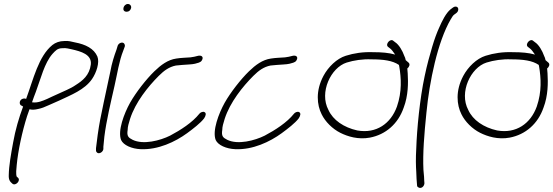

<svg xmlns="http://www.w3.org/2000/svg" viewBox="-20 -729 2778 964"><path d="M84 -201 96 -194C75 -138 57 -76 46 -14C35 46 25 101 24 150C23 174 30 183 42 193C58 207 86 177 70 163L64 158C59 145 62 119 64 99C71 26 91 -67 116 -146L128 -180H130C142 -177 156 -178 172 -182C188 -185 206 -192 225 -201C242 -209 260 -216 277 -224C336 -252 405 -278 442 -332C464 -364 481 -415 469 -445C452 -485 410 -506 357 -516C339 -520 324 -525 302 -523C279 -523 258 -515 243 -503C173 -446 148 -332 111 -232C107 -235 102 -235 97 -234C78 -230 75 -209 84 -201ZM141 -216C147 -233 153 -251 160 -268C185 -335 203 -412 243 -458C259 -475 268 -487 294 -487C313 -489 326 -484 342 -481C385 -471 442 -456 436 -405C429 -351 395 -324 360 -302C333 -283 299 -271 268 -256C251 -248 234 -241 216 -232C193 -222 169 -212 144 -215C143 -215 142 -215 141 -216Z M616 -670C627 -670 635 -677 638 -688C641 -699 633 -709 622 -709C599 -709 588 -670 616 -670ZM534 -370C523 -320 512 -269 501 -216L483 -128C475 -88 465 -15 462 15V26C462 31 464 34 467 37C478 47 499 33 499 18V8C500 1 501 -16 504 -43C514 -123 536 -214 555 -298C569 -359 578 -423 599 -475L606 -494C608 -499 607 -504 605 -508C598 -521 577 -515 571 -500L565 -480C553 -448 541 -410 534 -370Z M588 -26C600 0 641 18 686 20C774 24 860 -17 919 -60C949 -82 987 -111 1005 -135C1013 -147 1017 -161 1007 -166C999 -171 985 -164 981 -158C946 -114 887 -76 834 -48C784 -23 699 -1 646 -27C624 -38 616 -46 621 -77C621 -92 626 -110 633 -132C660 -216 724 -295 777 -348C804 -375 829 -393 863 -400C874 -401 886 -402 895 -403C914 -405 943 -405 959 -409C971 -413 986 -414 993 -425C1005 -444 991 -454 971 -448C958 -445 954 -443 936 -441C911 -439 890 -439 865 -435C823 -429 788 -403 755 -371C714 -331 663 -266 633 -213C603 -159 570 -72 588 -26Z M1063 -26C1075 0 1116 18 1161 20C1249 24 1335 -17 1394 -60C1424 -82 1462 -111 1480 -135C1488 -147 1492 -161 1482 -166C1474 -171 1460 -164 1456 -158C1421 -114 1362 -76 1309 -48C1259 -23 1174 -1 1121 -27C1099 -38 1091 -46 1096 -77C1096 -92 1101 -110 1108 -132C1135 -216 1199 -295 1252 -348C1279 -375 1304 -393 1338 -400C1349 -401 1361 -402 1370 -403C1389 -405 1418 -405 1434 -409C1446 -413 1461 -414 1468 -425C1480 -444 1466 -454 1446 -448C1433 -445 1429 -443 1411 -441C1386 -439 1365 -439 1340 -435C1298 -429 1263 -403 1230 -371C1189 -331 1138 -266 1108 -213C1078 -159 1045 -72 1063 -26Z M1604 -348C1564 -273 1571 -202 1595 -155C1613 -118 1649 -82 1689 -62C1725 -44 1778 -27 1837 -38C1916 -53 1979 -107 2007 -189C2030 -249 2030 -314 2027 -361L2025 -385C2035 -393 2040 -406 2032 -414L2017 -427C2016 -435 2013 -442 2010 -448C2001 -474 1983 -505 1964 -517L1955 -524C1940 -538 1913 -507 1928 -494L1937 -487C1945 -482 1956 -467 1964 -455C1933 -464 1896 -467 1854 -467C1803 -469 1757 -462 1716 -449C1671 -435 1628 -393 1604 -348ZM1721 -415C1756 -426 1801 -433 1845 -431C1905 -431 1951 -425 1983 -403L1985 -393C1994 -339 1999 -269 1973 -194C1942 -108 1869 -57 1774 -74C1706 -89 1652 -126 1629 -177C1582 -265 1641 -390 1721 -415Z M2112 -346C2088 -235 2073 -79 2070 16C2067 66 2068 105 2070 134C2071 163 2072 181 2073 189L2074 202C2074 207 2077 210 2081 212C2094 220 2110 208 2111 191L2110 179C2110 170 2109 152 2106 124C2102 43 2110 -57 2121 -163C2136 -319 2177 -519 2243 -632C2250 -644 2255 -652 2261 -656L2273 -665C2284 -674 2285 -696 2267 -696C2262 -696 2258 -694 2254 -691L2242 -682C2219 -663 2200 -625 2184 -588C2174 -566 2162 -535 2150 -494C2138 -453 2124 -404 2112 -346Z M2306 -348C2266 -273 2273 -202 2297 -155C2315 -118 2351 -82 2391 -62C2427 -44 2480 -27 2539 -38C2618 -53 2681 -107 2709 -189C2732 -249 2732 -314 2729 -361L2727 -385C2737 -393 2742 -406 2734 -414L2719 -427C2718 -435 2715 -442 2712 -448C2703 -474 2685 -505 2666 -517L2657 -524C2642 -538 2615 -507 2630 -494L2639 -487C2647 -482 2658 -467 2666 -455C2635 -464 2598 -467 2556 -467C2505 -469 2459 -462 2418 -449C2373 -435 2330 -393 2306 -348ZM2423 -415C2458 -426 2503 -433 2547 -431C2607 -431 2653 -425 2685 -403L2687 -393C2696 -339 2701 -269 2675 -194C2644 -108 2571 -57 2476 -74C2408 -89 2354 -126 2331 -177C2284 -265 2343 -390 2423 -415Z"/></svg>

Font: Stray Cat
Style: Obl
Weight: 400
Version: Version 1.0